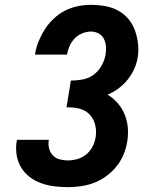

<svg xmlns="http://www.w3.org/2000/svg" viewBox="-20 -763 640 791"><path d="M259 8Q231 8 203 4.5Q175 1 149 -8.5Q123 -18 101.5 -34.5Q80 -51 66.5 -74Q53 -97 48.5 -125Q44 -153 49 -182L50 -187H182L181 -185Q178 -167 182.5 -150.5Q187 -134 198 -122.5Q209 -111 226 -106.5Q243 -102 260 -102Q280 -102 300 -108Q320 -114 336 -127.5Q352 -141 361.5 -159.5Q371 -178 374 -198Q377 -215 375 -232.5Q373 -250 366.5 -265Q360 -280 348.5 -292Q337 -304 321.5 -310.5Q306 -317 289 -319Q272 -321 254 -321L272 -431Q296 -431 320.5 -435.5Q345 -440 365.5 -455Q386 -470 398.5 -492.5Q411 -515 415 -538Q418 -555 416.5 -572Q415 -589 408 -603Q401 -617 386.5 -625Q372 -633 355 -633Q337 -633 318.5 -625.5Q300 -618 287 -604Q274 -590 266.5 -573Q259 -556 256 -538H124Q128 -565 138.5 -591Q149 -617 164 -641Q179 -665 200.5 -685.5Q222 -706 247.5 -719Q273 -732 300.5 -737.5Q328 -743 354 -743Q384 -743 412.5 -738Q441 -733 465.5 -720Q490 -707 508 -686Q526 -665 535.5 -639Q545 -613 548.5 -584Q552 -555 547 -525Q543 -501 532.5 -478Q522 -455 505.5 -434.5Q489 -414 468 -398.5Q447 -383 423 -373Q447 -359 465 -338Q483 -317 493.5 -291.5Q504 -266 506.5 -237.5Q509 -209 504 -179Q500 -153 489 -126.5Q478 -100 460 -77.5Q442 -55 418 -37.5Q394 -20 368 -10Q342 0 314 4Q286 8 259 8Z"/></svg>

Font: Iosevka Etoile Extrabold
Style: Italic
Weight: 800
Italic angle: -9°
Designer: Belleve Invis
Foundry: Belleve Invis
Version: Version 22.1.2; ttfautohint (v1.8.4)